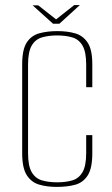

<svg xmlns="http://www.w3.org/2000/svg" viewBox="-20 -721 441 753"><path d="M203 12Q164 12 133.5 3Q103 -6 85 -34Q67 -62 67 -120V-469Q67 -527 85 -554.5Q103 -582 134.5 -590.5Q166 -599 205 -599Q245 -599 275.5 -590Q306 -581 324 -553.5Q342 -526 342 -469V-379H318V-467Q318 -518 303.5 -542.5Q289 -567 263 -574.5Q237 -582 204 -582Q171 -582 145 -574.5Q119 -567 104.5 -542.5Q90 -518 90 -467V-121Q90 -70 104.5 -45.5Q119 -21 145 -13.5Q171 -6 204 -6Q238 -6 263.5 -13.5Q289 -21 303.5 -45.5Q318 -70 318 -121V-191H342V-120Q342 -61 324 -33Q306 -5 275 3.5Q244 12 203 12ZM188 -628 108 -700H130L200 -645L271 -701H293L213 -628Z"/></svg>

Font: Alumni Sans Thin
Style: Regular
Weight: 100
Designer: Robert E. Leuschke
Foundry: Robert E. Leuschke
Version: Version 1.018